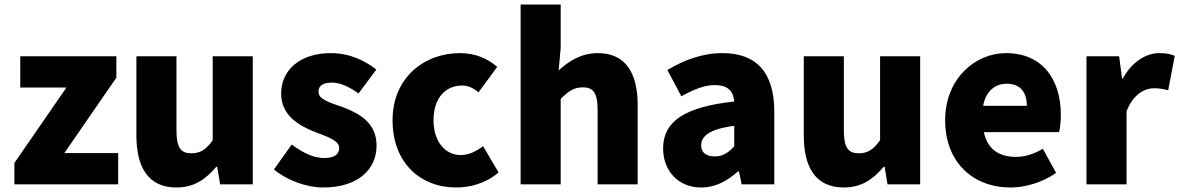

<svg xmlns="http://www.w3.org/2000/svg" viewBox="-20 -819 5239 853"><path d="M44 0H505V-139H266L497 -474V-569H70V-430H275L44 -95Z M764 14C841 14 894 -22 941 -78H945L958 0H1103V-569H925V-196C895 -154 870 -138 830 -138C785 -138 764 -161 764 -239V-569H586V-217C586 -75 639 14 764 14Z M1416 14C1571 14 1653 -67 1653 -172C1653 -275 1574 -316 1503 -343C1444 -364 1395 -377 1395 -411C1395 -438 1414 -452 1455 -452C1492 -452 1532 -433 1573 -404L1652 -510C1604 -547 1538 -583 1449 -583C1316 -583 1229 -510 1229 -403C1229 -308 1306 -262 1374 -235C1432 -212 1487 -196 1487 -162C1487 -134 1467 -117 1420 -117C1375 -117 1328 -138 1276 -177L1197 -66C1255 -18 1342 14 1416 14Z M2007 14C2067 14 2139 -4 2195 -53L2126 -170C2097 -147 2063 -130 2027 -130C1958 -130 1906 -190 1906 -285C1906 -379 1955 -439 2034 -439C2058 -439 2080 -430 2106 -409L2189 -522C2146 -559 2092 -583 2023 -583C1864 -583 1724 -473 1724 -285C1724 -96 1847 14 2007 14Z M2293 0H2471V-380C2505 -413 2529 -431 2569 -431C2614 -431 2635 -409 2635 -330V0H2813V-352C2813 -494 2760 -583 2636 -583C2559 -583 2503 -544 2462 -506L2471 -607V-799H2293Z M3095 14C3158 14 3211 -15 3258 -57H3263L3275 0H3420V-323C3420 -501 3337 -583 3190 -583C3101 -583 3020 -553 2945 -508L3007 -391C3064 -423 3111 -441 3156 -441C3214 -441 3238 -414 3242 -368C3020 -344 2926 -279 2926 -159C2926 -64 2990 14 3095 14ZM3156 -124C3119 -124 3095 -140 3095 -173C3095 -213 3131 -246 3242 -260V-169C3216 -141 3192 -124 3156 -124Z M3729 14C3806 14 3859 -22 3906 -78H3910L3923 0H4068V-569H3890V-196C3860 -154 3835 -138 3795 -138C3750 -138 3729 -161 3729 -239V-569H3551V-217C3551 -75 3604 14 3729 14Z M4469 14C4535 14 4613 -9 4672 -51L4613 -158C4572 -134 4534 -122 4493 -122C4421 -122 4367 -154 4351 -232H4685C4689 -246 4693 -277 4693 -309C4693 -464 4613 -583 4449 -583C4312 -583 4179 -469 4179 -285C4179 -96 4305 14 4469 14ZM4348 -349C4360 -416 4403 -447 4452 -447C4517 -447 4542 -405 4542 -349Z M4807 0H4985V-325C5014 -400 5065 -427 5107 -427C5132 -427 5149 -423 5170 -418L5199 -571C5183 -578 5164 -583 5130 -583C5073 -583 5010 -546 4968 -470H4965L4952 -569H4807Z"/></svg>

Font: Noto Sans JP Black
Style: Regular
Weight: 900
Designer: Ryoko NISHIZUKA 西塚涼子 (kana, bopomofo & ideographs); Paul D. Hunt (Latin, Greek & Cyrillic); Sandoll Communications 산돌커뮤니
Foundry: Adobe
Version: Version 2.002;hotconv 1.0.116;makeotfexe 2.5.65601